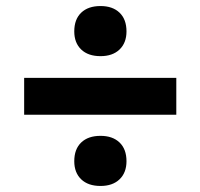

<svg xmlns="http://www.w3.org/2000/svg" viewBox="-20 -644 664 636"><path d="M564 -386V-264H60V-386ZM313 -28Q272 -28 249 -50Q226 -72 226 -110Q226 -150 249 -172Q272 -194 313 -194Q353 -194 376 -172Q399 -150 399 -110Q399 -72 376 -50Q353 -28 313 -28ZM313 -458Q272 -458 249 -480Q226 -502 226 -540Q226 -580 249 -602Q272 -624 313 -624Q353 -624 376 -602Q399 -580 399 -540Q399 -502 376 -480Q353 -458 313 -458Z"/></svg>

Font: Kantumruy Pro
Style: Bold
Weight: 700
Version: Version 1.002